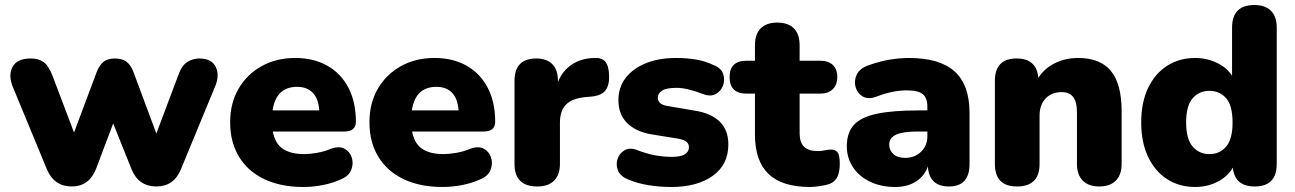

<svg xmlns="http://www.w3.org/2000/svg" viewBox="-20 -734 5158 765"><path d="M266 9Q196 9 167 -59L31 -388Q12 -434 30 -467.5Q48 -501 103 -501Q134 -501 154 -486.5Q174 -472 190 -430L275 -206L366 -449Q377 -476 393.5 -488.5Q410 -501 438 -501Q467 -501 484 -488Q501 -475 511 -449L603 -202L691 -436Q705 -474 727 -487.5Q749 -501 774 -501Q824 -501 840 -466.5Q856 -432 836 -387L701 -60Q673 9 603 9Q532 9 504 -60L431 -242L363 -62Q335 9 266 9Z M1188 11Q1098 11 1032.5 -20.5Q967 -52 932 -110Q897 -168 897 -247Q897 -323 930.5 -380.5Q964 -438 1022.5 -470.5Q1081 -503 1156 -503Q1230 -503 1284.5 -472Q1339 -441 1368.5 -384Q1398 -327 1398 -249Q1398 -210 1352 -210H1067Q1076 -162 1107 -141Q1138 -120 1193 -120Q1214 -120 1243 -125Q1272 -130 1298 -141Q1331 -153 1352.5 -141.5Q1374 -130 1381.5 -106.5Q1389 -83 1380 -58.5Q1371 -34 1342 -21Q1308 -5 1268 3Q1228 11 1188 11ZM1066 -294H1252Q1249 -341 1226 -364.5Q1203 -388 1164 -388Q1080 -388 1066 -294Z M1743 11Q1653 11 1587.5 -20.5Q1522 -52 1487 -110Q1452 -168 1452 -247Q1452 -323 1485.5 -380.5Q1519 -438 1577.5 -470.5Q1636 -503 1711 -503Q1785 -503 1839.5 -472Q1894 -441 1923.5 -384Q1953 -327 1953 -249Q1953 -210 1907 -210H1622Q1631 -162 1662 -141Q1693 -120 1748 -120Q1769 -120 1798 -125Q1827 -130 1853 -141Q1886 -153 1907.5 -141.5Q1929 -130 1936.5 -106.5Q1944 -83 1935 -58.5Q1926 -34 1897 -21Q1863 -5 1823 3Q1783 11 1743 11ZM1621 -294H1807Q1804 -341 1781 -364.5Q1758 -388 1719 -388Q1635 -388 1621 -294Z M2121 9Q2030 9 2030 -81V-412Q2030 -501 2117 -501Q2158 -501 2180.5 -478.5Q2203 -456 2203 -412V-407Q2220 -451 2258 -476.5Q2296 -502 2348 -503Q2377 -505 2391.5 -488.5Q2406 -472 2407 -431Q2408 -395 2392.5 -374Q2377 -353 2335 -349L2312 -347Q2260 -342 2235.5 -317.5Q2211 -293 2211 -245V-81Q2211 -38 2188 -14.5Q2165 9 2121 9Z M2655 11Q2610 11 2565 4Q2520 -3 2483 -19Q2452 -31 2442.5 -54.5Q2433 -78 2440.5 -100.5Q2448 -123 2468 -135Q2488 -147 2516 -137Q2557 -121 2591 -115Q2625 -109 2656 -109Q2693 -109 2709 -119.5Q2725 -130 2725 -147Q2725 -162 2714.5 -169.5Q2704 -177 2685 -181L2574 -199Q2512 -210 2478 -244.5Q2444 -279 2444 -335Q2444 -387 2473.5 -424.5Q2503 -462 2554.5 -482.5Q2606 -503 2673 -503Q2718 -503 2755 -496.5Q2792 -490 2827 -473Q2854 -462 2861.5 -439Q2869 -416 2861 -393.5Q2853 -371 2832 -359.5Q2811 -348 2782 -359Q2717 -384 2676 -384Q2635 -384 2618 -373Q2601 -362 2601 -345Q2601 -318 2638 -312L2749 -293Q2813 -283 2847.5 -249.5Q2882 -216 2882 -159Q2882 -78 2820 -33.5Q2758 11 2655 11Z M3208 11Q3096 11 3042 -41Q2988 -93 2988 -198V-361H2954Q2887 -361 2887 -427Q2887 -492 2954 -492H2988V-554Q2988 -598 3011 -621Q3034 -644 3077 -644Q3120 -644 3143 -621Q3166 -598 3166 -554V-492H3248Q3280 -492 3298 -475.5Q3316 -459 3316 -427Q3316 -396 3298 -378.5Q3280 -361 3248 -361H3166V-204Q3166 -167 3183.5 -149.5Q3201 -132 3239 -132Q3253 -132 3266 -135Q3279 -138 3290 -138Q3306 -139 3316 -128.5Q3326 -118 3326 -81Q3326 -51 3317 -30.5Q3308 -10 3285 -1Q3271 4 3247 7.5Q3223 11 3208 11Z M3547 11Q3490 11 3446.5 -10Q3403 -31 3378.5 -68Q3354 -105 3354 -151Q3354 -205 3382 -236Q3410 -267 3472.5 -280.5Q3535 -294 3637 -294H3675V-308Q3675 -344 3656.5 -359Q3638 -374 3593 -374Q3568 -374 3538.5 -368.5Q3509 -363 3472 -349Q3439 -337 3417.5 -349.5Q3396 -362 3389 -387Q3382 -412 3393.5 -436.5Q3405 -461 3438 -473Q3485 -490 3526 -496.5Q3567 -503 3601 -503Q3724 -503 3783.5 -449.5Q3843 -396 3843 -283V-81Q3843 9 3761 9Q3682 9 3677 -71Q3664 -33 3630 -11Q3596 11 3547 11ZM3675 -210H3637Q3578 -210 3550.5 -197.5Q3523 -185 3523 -158Q3523 -135 3539.5 -120Q3556 -105 3587 -105Q3624 -105 3649.5 -129Q3675 -153 3675 -192Z M4032 9Q3944 9 3944 -81V-412Q3944 -501 4031 -501Q4110 -501 4117 -424Q4142 -462 4183.5 -482.5Q4225 -503 4276 -503Q4364 -503 4406.5 -451Q4449 -399 4449 -291V-81Q4449 -38 4426 -14.5Q4403 9 4360 9Q4317 9 4294 -14.5Q4271 -38 4271 -81V-284Q4271 -329 4255.5 -348Q4240 -367 4210 -367Q4170 -367 4146 -341.5Q4122 -316 4122 -273V-81Q4122 9 4032 9Z M4799 -120Q4840 -120 4865.5 -150Q4891 -180 4891 -246Q4891 -313 4865.5 -342.5Q4840 -372 4799 -372Q4758 -372 4732 -342.5Q4706 -313 4706 -246Q4706 -180 4732 -150Q4758 -120 4799 -120ZM4742 11Q4679 11 4630.5 -20Q4582 -51 4554.5 -109Q4527 -167 4527 -246Q4527 -326 4554.5 -383.5Q4582 -441 4630.5 -472Q4679 -503 4742 -503Q4789 -503 4829 -483.5Q4869 -464 4889 -432V-624Q4889 -714 4978 -714Q5021 -714 5044 -691Q5067 -668 5067 -624V-81Q5067 9 4979 9Q4900 9 4892 -66Q4872 -31 4831.5 -10Q4791 11 4742 11Z"/></svg>

Font: Chiron GoRound TC H
Style: Regular
Weight: 900
Designer: Ryoko NISHIZUKA 西塚涼子 (kana, bopomofo & ideographs); Paul D. Hunt (Latin, Greek & Cyrillic); Sandoll Communications 산돌커뮤니
Foundry: Adobe
Version: Version 1.000;hotconv 1.1.1;makeotfexe 2.6.0